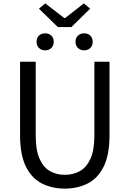

<svg xmlns="http://www.w3.org/2000/svg" viewBox="-20 -1096 761 1129"><path d="M361 13Q286 13 226.5 -17Q167 -47 132.5 -116Q98 -185 98 -302V-733H190V-300Q190 -212 213 -161.5Q236 -111 274.5 -89.5Q313 -68 361 -68Q410 -68 449 -89.5Q488 -111 511.5 -161.5Q535 -212 535 -300V-733H624V-302Q624 -185 589.5 -116Q555 -47 495.5 -17Q436 13 361 13ZM245 -800Q223 -800 209 -814Q195 -828 195 -850Q195 -873 209 -886.5Q223 -900 245 -900Q268 -900 282 -886.5Q296 -873 296 -850Q296 -828 282 -814Q268 -800 245 -800ZM475 -800Q453 -800 438.5 -814Q424 -828 424 -850Q424 -873 438.5 -886.5Q453 -900 475 -900Q497 -900 511 -886.5Q525 -873 525 -850Q525 -828 511 -814Q497 -800 475 -800ZM320 -937 209 -1045 246 -1076 358 -990H363L473 -1076L510 -1045L400 -937Z"/></svg>

Font: Chocolate Classical Sans
Style: Regular
Weight: 400
Designer: 田海東、宇文滿月
Foundry: Moonlit Owen
Version: Version 1.001